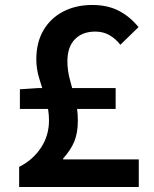

<svg xmlns="http://www.w3.org/2000/svg" viewBox="-20 -752 620 772"><path d="M57 0V-81Q111 -108 144 -157Q177 -206 177 -268Q177 -309 164.5 -350.5Q152 -392 139 -432.5Q126 -473 126 -513Q126 -581 154.5 -630Q183 -679 234 -705.5Q285 -732 351 -732Q413 -732 458 -708.5Q503 -685 537 -643L464 -572Q444 -597 419.5 -611Q395 -625 363 -625Q311 -625 281 -594Q251 -563 251 -506Q251 -468 261.5 -430Q272 -392 282.5 -352Q293 -312 293 -267Q293 -217 278.5 -182.5Q264 -148 234 -115V-111H538V0ZM60 -314V-393L135 -398H445V-314Z"/></svg>

Font: Noto Sans KR Thin SemiBold
Style: Regular
Weight: 600
Version: Version 2.004-H2;hotconv 1.0.118;makeotfexe 2.5.65603